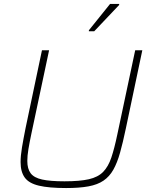

<svg xmlns="http://www.w3.org/2000/svg" viewBox="-20 -942 757 970"><path d="M314 8Q227 8 176.5 -4Q126 -16 105 -45Q84 -74 84 -123Q84 -155 91 -197Q98 -239 109 -294L192 -688H228L138 -264Q129 -221 123.5 -188Q118 -155 118 -129Q118 -89 135 -66.5Q152 -44 193 -35Q234 -26 306 -26Q383 -26 429 -36.5Q475 -47 501 -73.5Q527 -100 542.5 -146Q558 -192 573 -264L663 -688H699L616 -294Q601 -222 586.5 -170.5Q572 -119 552.5 -84.5Q533 -50 503 -29.5Q473 -9 427 -0.5Q381 8 314 8ZM429 -784V-789L536 -922H582V-917L456 -784Z"/></svg>

Font: Saira Thin Thin
Style: Italic
Weight: 250
Italic angle: -12°
Version: Version 1.101